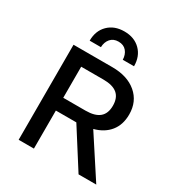

<svg xmlns="http://www.w3.org/2000/svg" viewBox="-203 -1019 1078 1155"><g transform="rotate(30 336.0 -441.5)"><path d="M478 -730H399.9Q398.9 -765.6 379.4 -788.8Q359.9 -812 324.2 -812Q288.6 -812 268.8 -788.8Q249 -765.6 248 -730H169.9Q169.9 -798.8 212.4 -840.8Q254.9 -882.8 324.2 -882.8Q393.6 -882.8 435.8 -840.8Q478 -798.8 478 -730ZM367.2 -660.2Q473.1 -660.2 535.6 -606.9Q598.1 -553.7 598.1 -463.9Q598.1 -392.6 560.3 -345.7Q522.5 -298.8 454.1 -280.8L637.2 0H514.2L346.2 -264.2H204.1V0H98.1V-660.2ZM358.9 -353Q423.3 -353 455.1 -379.6Q486.8 -406.2 486.8 -460.9Q486.8 -515.6 455.1 -542.2Q423.3 -568.8 358.9 -568.8H204.1V-353Z"/></g></svg>

Font: Work Sans Medium
Style: Regular
Weight: 500
Designer: Wei Huang
Foundry: Wei Huang
Version: Version 2.012